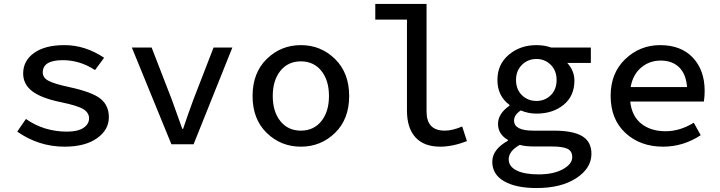

<svg xmlns="http://www.w3.org/2000/svg" viewBox="-20 -729 3640 970"><path d="M306 12Q176 12 67 -64L111 -128Q202 -64 319 -64Q373 -64 401.5 -83Q430 -102 430 -131Q430 -159 402 -177Q374 -195 287 -213Q189 -233 143 -268Q97 -303 97 -358Q97 -422 152 -461.5Q207 -501 306 -501Q411 -501 506 -437L460 -375Q384 -425 297 -425Q196 -425 196 -363Q196 -336 225.5 -320.5Q255 -305 330 -289Q446 -264 488 -230Q530 -196 530 -137Q530 -73 470 -30.5Q410 12 306 12Z M846 0 646 -489H746L849 -223Q856 -204 901 -78H905Q907 -85 926 -139.5Q945 -194 956 -223L1059 -489H1154L958 0Z M1672.5 -57.5Q1601 12 1500 12Q1399 12 1327.5 -57.5Q1256 -127 1256 -244Q1256 -361 1327.5 -431Q1399 -501 1500 -501Q1601 -501 1672.5 -431Q1744 -361 1744 -244Q1744 -127 1672.5 -57.5ZM1396.5 -117Q1435 -69 1500 -69Q1565 -69 1603.5 -117Q1642 -165 1642 -244Q1642 -323 1603.5 -371Q1565 -419 1500 -419Q1435 -419 1396.5 -371Q1358 -323 1358 -244Q1358 -165 1396.5 -117Z M2204 12Q2122 12 2079 -35Q2036 -82 2036 -171V-630H1876V-709H2135V-165Q2135 -69 2227 -69Q2266 -69 2315 -90L2339 -16Q2266 12 2204 12Z M2691 221Q2586 221 2526.5 186.5Q2467 152 2467 88Q2467 26 2546 -18V-22Q2496 -51 2496 -103Q2496 -155 2554 -195V-199Q2493 -244 2493 -325Q2493 -404 2550.5 -452.5Q2608 -501 2690 -501Q2731 -501 2764 -489H2965V-411H2846Q2882 -371 2882 -322Q2882 -244 2827.5 -199.5Q2773 -155 2690 -155Q2649 -155 2611 -171Q2577 -149 2577 -120Q2577 -69 2674 -69H2778Q2875 -69 2921.5 -41Q2968 -13 2968 48Q2968 121 2891.5 171Q2815 221 2691 221ZM2792 -325Q2792 -372 2762.5 -401.5Q2733 -431 2690 -431Q2647 -431 2617 -401.5Q2587 -372 2587 -325Q2587 -277 2617 -248Q2647 -219 2690 -219Q2733 -219 2762.5 -248Q2792 -277 2792 -325ZM2701 152Q2776 152 2823.5 126Q2871 100 2871 65Q2871 34 2846.5 22.5Q2822 11 2767 11H2680Q2633 11 2606 3Q2550 34 2550 76Q2550 112 2589.5 132Q2629 152 2701 152Z M3330 12Q3215 12 3140 -57Q3065 -126 3065 -245Q3065 -360 3139 -430.5Q3213 -501 3315 -501Q3421 -501 3480.5 -437.5Q3540 -374 3540 -270Q3540 -242 3536 -216H3164Q3172 -142 3220 -104Q3268 -66 3343 -66Q3415 -66 3485 -109L3520 -46Q3432 12 3330 12ZM3318 -423Q3261 -423 3219 -387.5Q3177 -352 3166 -289H3451Q3446 -355 3411 -389Q3376 -423 3318 -423Z"/></svg>

Font: TypoPRO Source Code Pro
Style: Regular
Weight: 500
Monospace: yes
Designer: Paul D. Hunt, Teo Tuominen
Foundry: Adobe Systems Incorporated
Version: Version 2.010;PS 1.0;hotconv 1.0.84;makeotf.lib2.5.63406